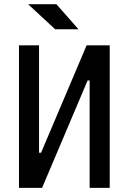

<svg xmlns="http://www.w3.org/2000/svg" viewBox="-20 -914 626 934"><path d="M129.9 0V-170.9H179.7L401.4 -693.4H435.5V-522.5H406.2L184.6 0ZM72.3 0V-693.4H169.9V0ZM416 0V-693.4H513.7V0ZM248.5 -771.5 116.7 -893.6H254.4L361.8 -771.5Z"/></svg>

Font: Cascadia Code
Style: Regular
Weight: 400
Designer: Aaron Bell
Foundry: Saja Typeworks
Version: Version 2404.023